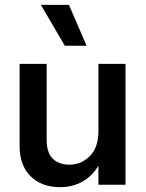

<svg xmlns="http://www.w3.org/2000/svg" viewBox="-20 -764 605 794"><path d="M265 -744 338 -575H248L149 -744ZM387 -500H499V0H387V-79Q362 -36 321 -13Q280 10 229 10Q152 10 106.5 -35Q61 -80 61 -161V-500H173V-185Q173 -132 198.5 -107.5Q224 -83 267 -83Q316 -83 351.5 -118.5Q387 -154 387 -222Z"/></svg>

Font: CBA Beacon Sans Bold
Style: Regular
Weight: 700
Designer: Wei Huang
Foundry: Wei Huang
Version: Version 1.002